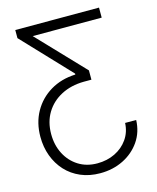

<svg xmlns="http://www.w3.org/2000/svg" viewBox="-135 -821 925 1129"><g transform="rotate(-15 327.0 -256.5)"><path d="M617.7 -32.7Q615.2 40.5 576.7 96.4Q538.1 152.3 474.9 183.8Q411.6 215.3 334 215.3Q268.6 215.3 215.6 192.6Q162.6 169.9 125.2 129.2Q87.9 88.4 67.9 34.4Q47.9 -19.5 47.9 -82Q47.9 -167.5 85.2 -234.1Q122.6 -300.8 188.7 -340.3Q254.9 -379.9 341.3 -383.3V-389.2L67.9 -678.2V-727.5H577.6V-666.5H157.2V-667L424.8 -386.2V-329.6H377.9Q300.3 -328.6 240.5 -297.4Q180.7 -266.1 147 -210.7Q113.3 -155.3 113.3 -81.5Q113.3 -14.2 140.9 39.3Q168.5 92.8 217.8 123.8Q267.1 154.8 332.5 154.8Q391.6 154.8 440.2 131.1Q488.8 107.4 518.3 64.9Q547.9 22.5 550.3 -32.7Z"/></g></svg>

Font: Inter Tight Light
Style: Regular
Weight: 300
Designer: Rasmus Andersson
Foundry: rsms
Version: Version 3.004